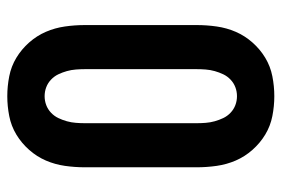

<svg xmlns="http://www.w3.org/2000/svg" viewBox="-146 -638 791 540"><g transform="rotate(-90 250.0 -367.5)"><path d="M250 8Q222 8 194 2.5Q166 -3 142 -17.5Q118 -32 99 -53.5Q80 -75 69 -100.5Q58 -126 54 -154Q50 -182 50 -210V-525Q50 -553 54 -581Q58 -609 69 -634.5Q80 -660 99 -681.5Q118 -703 142 -717.5Q166 -732 194 -737.5Q222 -743 250 -743Q278 -743 306 -737.5Q334 -732 358 -717.5Q382 -703 401 -681.5Q420 -660 431 -634.5Q442 -609 446 -581Q450 -553 450 -525V-210Q450 -182 446 -154Q442 -126 431 -100.5Q420 -75 401 -53.5Q382 -32 358 -17.5Q334 -3 306 2.5Q278 8 250 8ZM250 -97Q263 -97 275 -101.5Q287 -106 296.5 -115Q306 -124 311.5 -135.5Q317 -147 320.5 -159.5Q324 -172 325 -185Q326 -198 326 -210V-525Q326 -537 325 -550Q324 -563 320.5 -575.5Q317 -588 311.5 -599.5Q306 -611 296.5 -620Q287 -629 275 -633.5Q263 -638 250 -638Q237 -638 225 -633.5Q213 -629 203.5 -620Q194 -611 188.5 -599.5Q183 -588 179.5 -575.5Q176 -563 175 -550Q174 -537 174 -525V-210Q174 -198 175 -185Q176 -172 179.5 -159.5Q183 -147 188.5 -135.5Q194 -124 203.5 -115Q213 -106 225 -101.5Q237 -97 250 -97Z"/></g></svg>

Font: Iosevka SS04 Extrabold
Style: Regular
Weight: 800
Monospace: yes
Designer: Belleve Invis
Foundry: Belleve Invis
Version: Version 19.0.0; ttfautohint (v1.8.4)